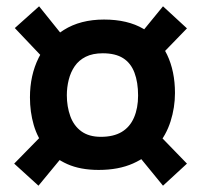

<svg xmlns="http://www.w3.org/2000/svg" viewBox="-20 -579 640 609"><path d="M293 -40Q235 -40 193.5 -58.5Q152 -77 125.5 -109Q99 -141 87 -182.5Q75 -224 75 -270Q75 -340 102.5 -395.5Q130 -451 182.5 -484Q235 -517 310 -517Q385 -517 435 -487.5Q485 -458 510 -405.5Q535 -353 535 -284Q535 -238 521 -194Q507 -150 477.5 -115.5Q448 -81 402 -60.5Q356 -40 293 -40ZM102 10 25 -60 121 -158 187 -93ZM120 -392 27 -490 104 -559 186 -457ZM300 -145Q340 -145 366 -160.5Q392 -176 405 -206Q418 -236 418 -276Q418 -318 406.5 -348.5Q395 -379 370.5 -394.5Q346 -410 306 -410Q274 -410 252 -399Q230 -388 217 -369Q204 -350 198 -326Q192 -302 192 -277Q192 -241 203 -210.5Q214 -180 238 -162.5Q262 -145 300 -145ZM497 10 412 -94 478 -158 573 -60ZM478 -391 412 -455 497 -559 573 -489Z"/></svg>

Font: Truculenta ExtraBold
Style: Regular
Weight: 800
Version: Version 1.002